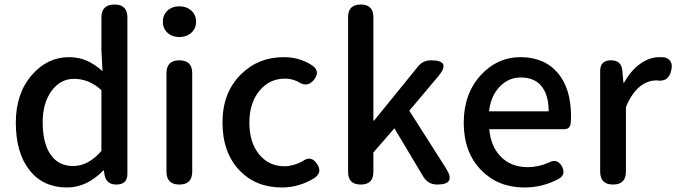

<svg xmlns="http://www.w3.org/2000/svg" viewBox="-20 -817 2999 850"><path d="M277 13Q172 13 112 -62Q50 -139 50 -274Q50 -404 122 -486Q190 -564 286 -564Q330 -564 367 -547Q397 -534 434 -502L429 -593V-740Q429 -797 487 -797Q544 -797 544 -740V-398V-47Q544 0 495 0Q451 0 443 -42L440 -62H437Q364 13 277 13ZM304 -82Q371 -82 429 -149V-283V-418Q374 -468 308 -468Q249 -468 210 -417Q169 -363 169 -276Q169 -183 204 -132.5Q239 -82 304 -82Z M774 0Q717 0 717 -57V-493Q717 -550 774 -550Q831 -550 831 -493V-275V-57Q831 0 774 0ZM774 -653Q742 -653 721.5 -672Q701 -691 701 -721Q701 -751 721.5 -770Q742 -789 774 -789Q806 -789 827 -770Q848 -751 848 -721Q848 -691 827 -672Q806 -653 774 -653Z M1228 13Q1113 13 1041 -62Q965 -141 965 -274.5Q965 -408 1047 -488Q1123 -564 1237 -564Q1308 -564 1364 -526Q1398 -501 1371 -465Q1341 -426 1298 -456Q1270 -469 1242 -469Q1173 -469 1128.5 -415Q1084 -361 1084 -274Q1084 -187 1127 -134Q1170 -81 1239 -81Q1278 -81 1319 -103Q1358 -132 1385 -89Q1407 -55 1374 -30Q1305 13 1228 13Z M1577 0Q1521 0 1521 -56V-398V-741Q1521 -797 1577 -797Q1633 -797 1633 -741V-283H1636L1830 -522Q1852 -550 1888 -550Q1979 -550 1921 -480L1792 -327L1955 -71Q2000 0 1916 0Q1875 0 1854 -35L1726 -249L1633 -142V-56Q1633 0 1577 0Z M2301 13Q2186 13 2111 -63Q2033 -142 2033 -274Q2033 -403 2110 -486Q2183 -564 2284 -564Q2391 -564 2451 -492Q2508 -423 2508 -303Q2508 -288 2506 -268Q2502 -245 2477 -245H2324H2146Q2153 -167 2198.5 -122Q2244 -77 2316 -77Q2364 -77 2409 -97Q2447 -118 2468 -80Q2486 -45 2455 -26Q2384 13 2301 13ZM2145 -324H2277H2409Q2409 -396 2377.5 -435Q2346 -474 2286 -474Q2232 -474 2194 -435Q2153 -394 2145 -324Z M2694 0Q2637 0 2637 -57V-275V-503Q2637 -550 2685 -550Q2730 -550 2735 -506L2740 -451H2743Q2772 -504 2813.5 -534Q2855 -564 2899 -564Q2915 -564 2922 -563Q2962 -552 2952 -507Q2941 -452 2887 -461Q2886 -461 2885 -461Q2848 -461 2814 -435Q2776 -404 2751 -343V-57Q2751 0 2694 0Z"/></svg>

Font: GenSenRounded JP M
Style: Regular
Weight: 500
Version: Version 1.501;PS 1;hotconv 16.6.51;makeotf.lib2.5.65220